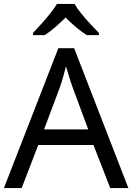

<svg xmlns="http://www.w3.org/2000/svg" viewBox="-20 -964 679 984"><path d="M545 0 459 -221H176L91 0H0L279 -717H360L638 0ZM352 -517Q349 -525 342 -546Q335 -567 328.5 -589.5Q322 -612 318 -624Q313 -604 307.5 -583.5Q302 -563 296.5 -546Q291 -529 287 -517L206 -301H432ZM362 -944Q374 -922 396.5 -894.5Q419 -867 443.5 -840.5Q468 -814 487 -795V-784H425Q399 -800 371 -823.5Q343 -847 316 -874Q289 -847 262 -824Q235 -801 209 -784H149V-795Q168 -815 191.5 -841Q215 -867 237 -894.5Q259 -922 272 -944Z"/></svg>

Font: Noto Sans Gujarati
Style: Regular
Weight: 400
Designer: Jelle Bosma - Monotype Design Team, Universal Thirst
Foundry: Monotype Imaging Inc.
Version: Version 2.102